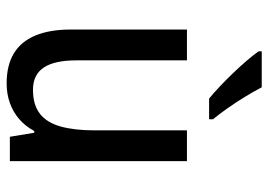

<svg xmlns="http://www.w3.org/2000/svg" viewBox="-136 -670 816 584"><g transform="rotate(90 272.0 -378.0)"><path d="M470.2 -538.6V0H396L383.8 -74.2H378.4Q364.3 -47.4 342.5 -28.6Q320.8 -9.8 293.2 0Q265.6 9.8 233.4 9.8Q178.7 9.8 142.3 -12.2Q106 -34.2 87.9 -77.9Q69.8 -121.6 69.8 -185.5V-538.6H163.6V-202.6Q163.6 -135.7 185.5 -103Q207.5 -70.3 252.9 -70.3Q298.8 -70.3 325.9 -91.3Q353 -112.3 364.7 -154.3Q376.5 -196.3 376.5 -257.8V-538.6ZM245.6 -766.1Q257.3 -743.2 274.2 -715.6Q291 -688 309.3 -662.1Q327.6 -636.2 342.8 -617.7V-606H279.8Q263.7 -619.1 243.2 -638.4Q222.7 -657.7 201.9 -679.4Q181.2 -701.2 163.8 -721.4Q146.5 -741.7 136.2 -756.3V-766.1Z"/></g></svg>

Font: Open Sans SemiCondensed Medium
Style: Regular
Weight: 500
Width: 4
Designer: Monotype Design Team
Foundry: Monotype Imaging Inc.
Version: Version 3.000